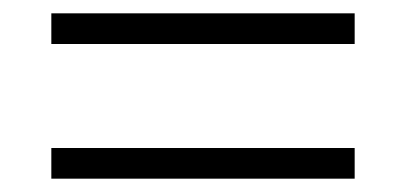

<svg xmlns="http://www.w3.org/2000/svg" viewBox="-20 -476 609 288"><path d="M512 -456V-410H57V-456ZM512 -254V-208H57V-254Z"/></svg>

Font: Prodigy Sans Light
Style: Regular
Weight: 300
Designer: Wei Huang
Foundry: Wei Huang
Version: Version 1.003; ttfautohint (v1.8.3)